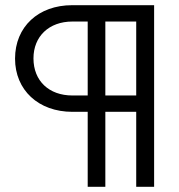

<svg xmlns="http://www.w3.org/2000/svg" viewBox="-20 -720 691 740"><path d="M318 0H386V-289H505V0H574V-700H258C128 -700 38 -617 38 -494C38 -373 128 -289 259 -289H318ZM386 -352V-637H505V-352ZM259 -352C169 -352 109 -408 109 -495C109 -580 169 -637 259 -637H318V-352Z"/></svg>

Font: Red Hat Display
Style: Regular
Weight: 400
Designer: Pentagram, MCKL
Foundry: Pentagram, MCKL
Version: Version 1.023